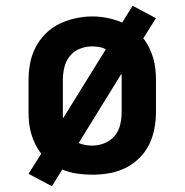

<svg xmlns="http://www.w3.org/2000/svg" viewBox="-20 -598 640 666"><path d="M160 48 79 5 123 -65Q111 -80 102.5 -97.5Q94 -115 88.5 -133.5Q83 -152 81 -171.5Q79 -191 79 -210V-320Q79 -349 84.5 -378.5Q90 -408 103.5 -434Q117 -460 138 -481Q159 -502 185.5 -515Q212 -528 241.5 -534.5Q271 -541 300 -541Q327 -541 353.5 -535.5Q380 -530 404 -520L440 -578L521 -535L477 -465Q489 -450 497.5 -432.5Q506 -415 511.5 -396.5Q517 -378 519 -358.5Q521 -339 521 -320V-210Q521 -181 515.5 -151.5Q510 -122 497 -96Q484 -70 462.5 -49Q441 -28 414.5 -15Q388 -2 358.5 3Q329 8 300 8Q273 8 246.5 4Q220 0 196 -10ZM199 -188 347 -427Q336 -433 323.5 -435Q311 -437 299 -437Q277 -437 256 -428.5Q235 -420 221.5 -402.5Q208 -385 203 -363.5Q198 -342 198 -320V-210Q198 -204 198 -198.5Q198 -193 199 -188ZM300 -93Q322 -93 343 -101.5Q364 -110 378 -127Q392 -144 397 -166Q402 -188 402 -210V-320Q402 -326 402 -331.5Q402 -337 401 -342L253 -102Q264 -97 276 -95Q288 -93 300 -93Z"/></svg>

Font: Iosevka Curly Slab Extended
Style: Bold
Weight: 700
Width: 7
Monospace: yes
Designer: Belleve Invis
Foundry: Belleve Invis
Version: Version 11.1.0; ttfautohint (v1.8.3)